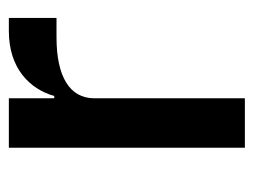

<svg xmlns="http://www.w3.org/2000/svg" viewBox="-88 -472 560 423"><g transform="rotate(-90 191.5 -260.0)"><path d="M187 0V-332C187 -386 235 -415 321 -415H364V-520H335C252 -520 207 -473 192 -420H187V-520H78V0Z"/></g></svg>

Font: IBM Plex Thai Looped Medium
Style: Regular
Weight: 500
Designer: Mike Abbink, Paul van der Laan, Pieter van Rosmalen, Ben Mitchell, Mark Frömberg
Foundry: Bold Monday
Version: Version 1.0